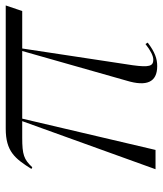

<svg xmlns="http://www.w3.org/2000/svg" viewBox="32 -608 582 687"><g transform="rotate(-90 323.5 -265.0)"><path d="M61 0H130L242 -477H484L378 -104C356 -32 372 6 430 6C456 6 480 -2 514 -28L509 -36C485 -17 466 -8 453 -8C430 -8 425 -22 433 -81L493 -477H627L647 -536H206C125 -536 99 -503 62 -444L68 -441C96 -471 113 -477 174 -477H233Z"/></g></svg>

Font: Noto Serif Display Light
Style: Italic
Weight: 300
Italic angle: -12°
Designer: Monotype Design Team
Foundry: Monotype Imaging Inc.
Version: Version 2.009